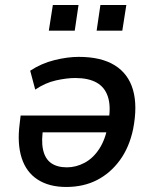

<svg xmlns="http://www.w3.org/2000/svg" viewBox="-20 -734 614 763"><path d="M243 9Q175 9 129.5 -20.5Q84 -50 66 -106.5Q48 -163 58 -241L62 -275H434L424 -208H129L153 -232Q143 -176 151 -139.5Q159 -103 183 -86Q207 -69 246 -69Q282 -69 316 -87Q350 -105 374.5 -142.5Q399 -180 409 -237L412 -258Q421 -313 408.5 -350.5Q396 -388 363.5 -406Q331 -424 279 -424Q245 -424 202.5 -414.5Q160 -405 120 -378L100 -453Q144 -482 196 -495Q248 -508 293 -508Q382 -508 436 -474.5Q490 -441 508.5 -377Q527 -313 509 -221Q494 -149 456.5 -97.5Q419 -46 365.5 -18.5Q312 9 243 9ZM364 -612 379 -714H482L466 -612ZM174 -612 190 -714H292L277 -612Z"/></svg>

Font: Nunito Sans 7pt SemiCondensed SemiBold
Style: Italic
Weight: 600
Width: 4
Italic angle: -9°
Designer: Vernon Adams
Foundry: Vernon Adams
Version: Version 3.101;gftools[0.9.27]